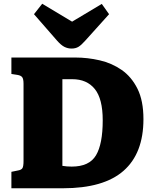

<svg xmlns="http://www.w3.org/2000/svg" viewBox="-20 -1008 826 1028"><path d="M41 0V-88L75 -95Q94 -98 100 -107.5Q106 -117 106 -146V-559Q106 -585 99 -594.5Q92 -604 73 -607L41 -612V-700H383Q449 -700 514 -685Q579 -670 631.5 -633.5Q684 -597 716 -533Q748 -469 748 -370Q748 -187 641.5 -93.5Q535 0 317 0ZM364 -116Q458 -116 494 -176.5Q530 -237 530 -364Q530 -479 487.5 -531.5Q445 -584 367 -584H314V-120Q338 -116 364 -116ZM363 -748Q343 -748 325 -757Q307 -766 285 -791L162 -932L206 -988L366 -892L525 -987L564 -932L438 -792Q416 -767 400.5 -757.5Q385 -748 363 -748Z"/></svg>

Font: Literata 12pt ExtraBold
Style: Regular
Weight: 800
Designer: Latin by Veronika Burian and Jose Scaglione. Greek by Irene Vlachou. Cyrillic by Vera Evstafieva.
Foundry: TypeTogether
Version: Version 3.002